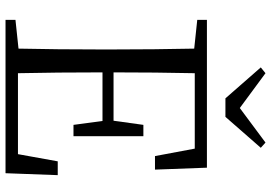

<svg xmlns="http://www.w3.org/2000/svg" viewBox="-163 -818 981 695"><g transform="rotate(90 327.5 -470.5)"><path d="M403 -796H336L224 -924L245 -941L371 -848L496 -941L515 -924ZM564 -189H614L607 0H52V-36L156 -47Q159 -190 159 -337V-392Q159 -538 156 -683L52 -694V-729H587L594 -541H545L518 -685H245Q242 -544 242 -391H417L432 -499H473V-246H432L418 -351H242Q242 -185 245 -45H538Z"/></g></svg>

Font: Han-Nom Khai
Style: Regular
Weight: 400
Version: Version 1.200;June 22, 2023;FontCreator 14.0.0.2814 64-bit